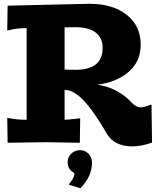

<svg xmlns="http://www.w3.org/2000/svg" viewBox="-20 -750 830 1010"><path d="M20 -720.2 317.9 -727.1Q319.8 -727.1 384.5 -728.5Q449.2 -730 451.2 -730Q573.2 -730 646.7 -671.9Q720.2 -613.8 720.2 -515.1Q720.2 -428.2 658 -373Q595.7 -317.9 491.2 -304.2Q544.4 -297.9 592 -272.5Q639.6 -247.1 673.8 -209Q696.3 -185.1 721.2 -185.1Q727.1 -185.1 734.4 -186.5Q741.7 -188 747.1 -189.9Q752.4 -191.9 762 -195.3Q771.5 -198.7 776.9 -200.2L779.8 0Q725.1 20 674.8 20Q581.5 20 541 -47.9Q527.8 -70.8 517.8 -87.2Q507.8 -103.5 491.5 -128.4Q475.1 -153.3 461.9 -171.1Q448.7 -189 431.2 -209.2Q413.6 -229.5 398.2 -242.4Q382.8 -255.4 365.5 -264.9Q348.1 -274.4 332 -275.9L319.8 -277.8V-120.1Q335 -120.1 377.9 -125L401.9 -127.9L399.9 1L220.2 -2L20 1L18.1 -129.9L42 -126Q73.2 -120.1 120.1 -120.1V-602.1Q80.1 -602.1 43.9 -595.2L18.1 -588.9ZM319.8 -606V-383.8Q329.1 -383.8 348.6 -383.3Q368.2 -382.8 377.9 -382.8Q520 -382.8 520 -498Q520 -550.3 483.6 -578.6Q447.3 -606.9 377 -606.9Q367.2 -606.9 348.1 -606.4Q329.1 -606 319.8 -606ZM399.9 40Q427.7 40 445.8 59.1Q463.9 78.1 463.9 104Q463.9 179.2 402.8 240.2L341.8 221.2L360.8 193.8Q371.1 178.2 371.1 160.2Q335.9 141.6 335.9 104Q335.9 76.2 355 58.1Q374 40 399.9 40Z"/></svg>

Font: Zantroke
Style: Regular
Weight: 500
Foundry: gluk
Version: Version 0.36